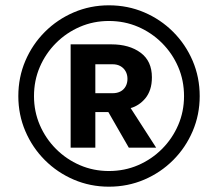

<svg xmlns="http://www.w3.org/2000/svg" viewBox="-20 -695 818 723"><path d="M390 8Q320 8 258 -18.5Q196 -45 149 -92Q102 -139 75.5 -201Q49 -263 49 -333Q49 -404 75.5 -466Q102 -528 149 -575Q196 -622 258 -648.5Q320 -675 390 -675Q461 -675 523 -648.5Q585 -622 632 -575Q679 -528 705.5 -466Q732 -404 732 -333Q732 -263 705.5 -201Q679 -139 632 -92Q585 -45 523 -18.5Q461 8 390 8ZM390 -51Q449 -51 500 -73Q551 -95 590 -134Q629 -173 651 -224Q673 -275 673 -333Q673 -392 651 -443Q629 -494 590 -533Q551 -572 500 -594Q449 -616 390 -616Q332 -616 281 -594Q230 -572 191 -533Q152 -494 130 -443Q108 -392 108 -333Q108 -275 130 -224Q152 -173 191 -134Q230 -95 281 -73Q332 -51 390 -51ZM246 -139V-528H399Q467 -528 509.5 -496.5Q552 -465 552 -404Q552 -378 545.5 -358.5Q539 -339 527.5 -325Q516 -311 501.5 -301.5Q487 -292 472 -288L568 -139H465L388 -273H339V-139ZM339 -344H404Q421 -344 433.5 -350.5Q446 -357 453 -369.5Q460 -382 460 -398Q460 -414 453 -426.5Q446 -439 433.5 -446Q421 -453 404 -453H339Z"/></svg>

Font: Maven Pro ExtraBold
Style: Regular
Weight: 800
Designer: Joe Prince
Foundry: Joe Prince
Version: Version 2.100